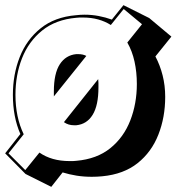

<svg xmlns="http://www.w3.org/2000/svg" viewBox="-27 -623 685 745"><path d="M-7 -28 52 -103Q23 -169 23 -255Q23 -334 49.5 -401.5Q76 -469 130.5 -513Q185 -557 268 -564Q276 -565 284.5 -565.5Q293 -566 301 -566Q329 -566 355.5 -561Q382 -556 407 -547L452 -603L552 -553L638 -481L576 -404Q594 -370 604 -330.5Q614 -291 614 -247Q614 -168 587.5 -100.5Q561 -33 507 10Q453 53 370 61Q360 62 349.5 62.5Q339 63 329 63Q298 63 270 58.5Q242 54 216 46L172 102L72 52ZM126 -31Q173 2 243 2Q250 2 256 2Q262 2 269 1Q349 -6 401 -48Q453 -90 478.5 -155.5Q504 -221 504 -297Q504 -343 495 -384Q486 -425 467 -458L524 -529L453 -588L403 -526Q381 -540 354 -547.5Q327 -555 295 -555Q288 -555 282 -555Q276 -555 269 -554Q189 -547 136.5 -504.5Q84 -462 58.5 -397Q33 -332 33 -255Q33 -168 65 -102L6 -28L71 37ZM182 -268Q182 -338 205 -373.5Q228 -409 269 -413H276Q295 -413 308 -406L182 -249ZM260 -137Q238 -137 221 -149L354 -316Q355 -309 355 -300.5Q355 -292 355 -284Q355 -214 332.5 -177.5Q310 -141 269 -137Z"/></svg>

Font: Rampart One
Style: Regular
Weight: 400
Designer: Fontworks Inc.
Foundry: Fontworks Inc.
Version: Version 1.100